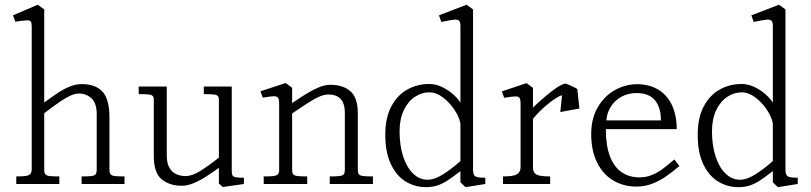

<svg xmlns="http://www.w3.org/2000/svg" viewBox="-20 -780 3437 814"><path d="M114.5 -63V-667Q114.5 -683.5 110.5 -688.8Q106.5 -694 93.5 -693.8Q80.5 -693.5 45 -688L35 -715L140 -760L167.5 -740V-345.5Q202.5 -371 226.2 -386.8Q250 -402.5 275.8 -413Q301.5 -423.5 326 -423.5Q385 -423.5 414.5 -391.5Q444 -359.5 444 -282V-61Q444 -47.5 448.5 -41.5Q453 -35.5 465.8 -33.8Q478.5 -32 508 -32V0H326V-32Q355.5 -32 368.2 -33.8Q381 -35.5 385.5 -41.5Q390 -47.5 390 -61V-296Q390 -343 367.8 -363.2Q345.5 -383.5 314.5 -383.5Q298 -383.5 277.5 -374Q257 -364.5 232.2 -347.5Q207.5 -330.5 167.5 -300V-61Q167.5 -47.5 172 -41.5Q176.5 -35.5 189.2 -33.8Q202 -32 231.5 -32V0H49V-32Q76 -32 89.2 -34Q102.5 -36 108.5 -42.5Q114.5 -49 114.5 -63Z M632 -118.5V-357Q632 -368 627.5 -373Q623 -378 610.2 -379.5Q597.5 -381 568 -381V-413H687V-120.5Q687 -87 698.8 -67.8Q710.5 -48.5 728.5 -41Q746.5 -33.5 767.5 -33.5Q793.5 -33.5 827.5 -54.2Q861.5 -75 913.5 -116L919.5 -76.5Q881 -49 855 -32.2Q829 -15.5 802 -4Q775 7.5 751 7.5Q698.5 7.5 665.2 -20Q632 -47.5 632 -118.5ZM908 -2V-357Q908 -368 903.5 -373Q899 -378 886.2 -379.5Q873.5 -381 844 -381V-413H962.5V-55Q962.5 -42 966 -36.2Q969.5 -30.5 980 -28.5Q990.5 -26.5 1014 -26.5V0L924.5 13Z M1442 -61V-302Q1442 -379.5 1371.5 -379.5Q1347.5 -379.5 1314.2 -360.8Q1281 -342 1215.5 -297V-341Q1256 -368.5 1281.5 -384Q1307 -399.5 1332.5 -410Q1358 -420.5 1380.5 -420.5Q1434.5 -420.5 1465.8 -393Q1497 -365.5 1497 -299.5V-61Q1497 -47 1501.5 -41.2Q1506 -35.5 1518.5 -33.8Q1531 -32 1561 -32V0H1378V-32Q1408 -32 1420.5 -33.8Q1433 -35.5 1437.5 -41.2Q1442 -47 1442 -61ZM1163.5 -58V-340Q1163.5 -359 1158.2 -365.8Q1153 -372.5 1140 -372Q1127 -371.5 1094 -366L1084 -393L1191 -428L1218.5 -408V-61Q1218.5 -47 1223 -41.2Q1227.5 -35.5 1240 -33.8Q1252.5 -32 1282.5 -32V0H1098V-32Q1125 -32 1138.2 -33.5Q1151.5 -35 1157.5 -40.5Q1163.5 -46 1163.5 -58Z M1613.5 -209Q1613.5 -282 1639.8 -330.2Q1666 -378.5 1708.2 -401.2Q1750.5 -424 1799.5 -424Q1828.5 -424 1856 -410.2Q1883.5 -396.5 1903.8 -377.8Q1924 -359 1932 -344.5V-670Q1932 -686.5 1926.2 -692.2Q1920.5 -698 1904.8 -696.5Q1889 -695 1851 -687L1841 -715L1958 -760L1985.5 -740V-60.5Q1985.5 -45 1990 -38Q1994.5 -31 2004.8 -28.8Q2015 -26.5 2037.5 -26.5V0L1953.5 13.5L1932 -7V-54.5Q1896 -26.5 1874.5 -13Q1853 0.5 1832.5 7Q1812 13.5 1786 13.5Q1740 13.5 1701 -9.8Q1662 -33 1637.8 -82.8Q1613.5 -132.5 1613.5 -209ZM1932 -97V-257Q1927 -284 1906.5 -315Q1886 -346 1857.5 -367.2Q1829 -388.5 1800 -388.5Q1767.5 -388.5 1738.5 -369.2Q1709.5 -350 1691.8 -312.5Q1674 -275 1674 -223.5Q1674 -163.5 1689.2 -116.8Q1704.5 -70 1731.5 -44Q1758.5 -18 1793 -18Q1821.5 -18 1856.8 -40Q1892 -62 1932 -97Z M2187 -73V-339.5Q2187 -358.5 2182.5 -365Q2178 -371.5 2165.2 -371.2Q2152.5 -371 2117.5 -365.5L2107.5 -392.5L2212 -427.5L2239.5 -407.5V-71Q2239.5 -55.5 2246.2 -47Q2253 -38.5 2268.5 -35.2Q2284 -32 2312.5 -32V0H2112.5V-32Q2140.5 -32 2156.2 -35.5Q2172 -39 2179.5 -47.8Q2187 -56.5 2187 -73ZM2378 -425.5Q2381.5 -425.5 2403 -415.5Q2424.5 -405.5 2427.5 -402.5L2365.5 -376.5Q2357 -376.5 2336 -363.2Q2315 -350 2288.5 -326.8Q2262 -303.5 2238 -274.5L2233.5 -318Q2273.5 -357.5 2317 -391.5Q2360.5 -425.5 2378 -425.5ZM2363 -378.5 2427.5 -402.5 2436.5 -320 2355.5 -305Z M2486.5 -211.5Q2486.5 -278.5 2515 -326.5Q2543.5 -374.5 2588.2 -398.8Q2633 -423 2680.5 -423Q2731.5 -423 2769.5 -400.8Q2807.5 -378.5 2828.2 -335.5Q2849 -292.5 2849 -232.5H2548.5Q2548.5 -162 2566.2 -116.5Q2584 -71 2616 -49.5Q2648 -28 2691.5 -28Q2719 -28 2743 -37.8Q2767 -47.5 2787.5 -62.5Q2808 -77.5 2839 -104L2860.5 -76Q2825.5 -47 2799.8 -29.5Q2774 -12 2743.5 -0.5Q2713 11 2678 11Q2624 11 2580.5 -14.5Q2537 -40 2511.8 -90.2Q2486.5 -140.5 2486.5 -211.5ZM2678 -385.5Q2642.5 -385.5 2614 -369.5Q2585.5 -353.5 2569 -326.8Q2552.5 -300 2551 -269.5H2782Q2782.5 -322.5 2757.5 -354Q2732.5 -385.5 2678 -385.5Z M2938 -209Q2938 -282 2964.2 -330.2Q2990.5 -378.5 3032.8 -401.2Q3075 -424 3124 -424Q3153 -424 3180.5 -410.2Q3208 -396.5 3228.2 -377.8Q3248.5 -359 3256.5 -344.5V-670Q3256.5 -686.5 3250.8 -692.2Q3245 -698 3229.2 -696.5Q3213.5 -695 3175.5 -687L3165.5 -715L3282.5 -760L3310 -740V-60.5Q3310 -45 3314.5 -38Q3319 -31 3329.2 -28.8Q3339.5 -26.5 3362 -26.5V0L3278 13.5L3256.5 -7V-54.5Q3220.5 -26.5 3199 -13Q3177.5 0.5 3157 7Q3136.5 13.5 3110.5 13.5Q3064.5 13.5 3025.5 -9.8Q2986.5 -33 2962.2 -82.8Q2938 -132.5 2938 -209ZM3256.5 -97V-257Q3251.5 -284 3231 -315Q3210.5 -346 3182 -367.2Q3153.5 -388.5 3124.5 -388.5Q3092 -388.5 3063 -369.2Q3034 -350 3016.2 -312.5Q2998.5 -275 2998.5 -223.5Q2998.5 -163.5 3013.8 -116.8Q3029 -70 3056 -44Q3083 -18 3117.5 -18Q3146 -18 3181.2 -40Q3216.5 -62 3256.5 -97Z"/></svg>

Font: Didactic
Style: Regular
Weight: 400
Designer: Tyler Finck
Foundry: Etcetera Type Co
Version: Version 3.007;FEAKit 1.0